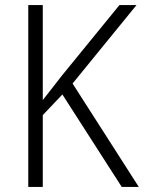

<svg xmlns="http://www.w3.org/2000/svg" viewBox="-20 -734 565 754"><path d="M525 0 265 -406 516 -714H449L223 -437C194 -399 168 -367 148 -341V-714H91V0H148V-282L225 -363L458 0Z"/></svg>

Font: Noto Sans Khmer SemiCondensed Light
Style: Regular
Weight: 300
Width: 4
Designer: Danh Hong and the Monotype Design Team
Foundry: Monotype Imaging Inc.
Version: Version 2.004